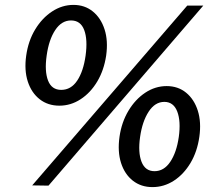

<svg xmlns="http://www.w3.org/2000/svg" viewBox="-20 -754 898 784"><path d="M222.5 -322.5Q175.5 -322.5 142 -348.8Q108.5 -375 93.5 -421Q78.5 -467 87 -527Q95.5 -587.5 123.8 -634Q152 -680.5 192.8 -707.2Q233.5 -734 280 -734Q326 -734 359 -707.2Q392 -680.5 407 -634Q422 -587.5 413.5 -527Q404.5 -467 377 -421Q349.5 -375 309.2 -348.8Q269 -322.5 222.5 -322.5ZM178 4 111.5 3 744.5 -731H810ZM230 -387Q270 -387 295.2 -424.8Q320.5 -462.5 329.5 -527Q338.5 -592.5 323.8 -631.5Q309 -670.5 270 -670.5Q231.5 -670.5 205.5 -631.2Q179.5 -592 170.5 -527Q161.5 -463 176.2 -425Q191 -387 230 -387ZM602.5 10Q556 10 522.5 -16.2Q489 -42.5 474.2 -88.8Q459.5 -135 468 -195.5Q476.5 -255 504.5 -301.8Q532.5 -348.5 573.2 -375.5Q614 -402.5 660.5 -402.5Q707 -402.5 740 -375.5Q773 -348.5 787.8 -301.8Q802.5 -255 794 -195.5Q785.5 -135 758 -88.8Q730.5 -42.5 690 -16.2Q649.5 10 602.5 10ZM611 -55Q649.5 -55 675.2 -93.2Q701 -131.5 710 -194.5Q719 -259 703.8 -298.5Q688.5 -338 651 -338Q613 -338 587 -298Q561 -258 552 -194.5Q543 -131.5 558 -93.2Q573 -55 611 -55Z"/></svg>

Font: Public Sans SemiBold
Style: Italic
Weight: 600
Italic angle: -8°
Designer: The Public Sans project authors (U.S. Web Design System). Libre Franklin designed by Pablo Impallari and Rodrigo Fuenzal
Version: Version 1.007; ttfautohint (v1.8.1) -l 8 -r 50 -G 200 -x 14 